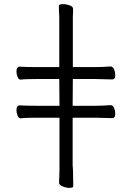

<svg xmlns="http://www.w3.org/2000/svg" viewBox="-20 -800 640 933"><path d="M76 -476Q106 -474 158 -474H268V-719Q266 -751 266 -771Q266 -780 286 -780Q302 -780 318.5 -774Q335 -768 335 -757V-741Q334 -731 334 -720V-474H445Q474 -474 516 -477H517Q528 -477 534 -464Q540 -451 540 -432.5Q540 -414 525 -414L444 -416H334L333 -286H445Q474 -286 516 -289H517Q528 -289 534 -276Q540 -263 540 -244.5Q540 -226 525 -226L444 -228H333V4Q334 9 334 17Q334 25 335 33L336 105Q336 113 317 113Q302 113 284.5 106Q267 99 267 88L269 29V5V-228H157Q99 -228 81 -225H80Q71 -225 65.5 -238Q60 -251 60 -264Q60 -288 76 -288Q106 -286 158 -286H269L268 -416H157Q99 -416 81 -413H80Q71 -413 65.5 -426Q60 -439 60 -452Q60 -476 76 -476Z"/></svg>

Font: QiushuiShotai
Style: Regular
Weight: 600
Designer: Fontworks Inc.
Foundry: Fontworks Inc.
Version: Version 1.250